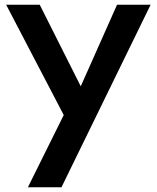

<svg xmlns="http://www.w3.org/2000/svg" viewBox="-20 -532 666 812"><path d="M98 260H240L617 -512H475L321.5 -167L148 -512H6L249.5 -45.5Z"/></svg>

Font: Spartan SemiBold
Style: Regular
Weight: 600
Designer: Matt Bailey, Mirko Velimirovic
Foundry: Matt Bailey
Version: Version 1.003; ttfautohint (v1.8.3)